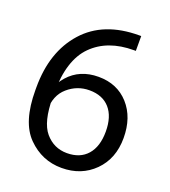

<svg xmlns="http://www.w3.org/2000/svg" viewBox="-135 -826 834 940"><g transform="rotate(20 282.0 -356.0)"><path d="M43 -299.8Q43 -133.8 116.7 -59.6Q190.4 14.6 293 14.6Q395.5 14.6 462.4 -52.2Q529.3 -119.1 529.3 -226.6Q529.3 -334 469.7 -400.4Q410.2 -466.8 312.5 -466.8Q214.8 -466.8 156.2 -400.4Q97.7 -334 97.7 -226.6H131.8Q131.8 -304.7 180.7 -347.2Q229.5 -389.6 293 -389.6Q361.3 -389.6 398.9 -347.2Q436.5 -304.7 436.5 -226.6Q436.5 -148.4 398.9 -105.5Q361.3 -62.5 293 -62.5Q224.6 -62.5 179.7 -115.2Q134.8 -168 134.8 -294.9V-319.3Q134.8 -490.2 213.9 -569.3Q293 -648.4 429.7 -648.4H439.5V-725.6H429.7Q244.1 -725.6 143.6 -612.8Q43 -500 43 -314.5Z"/></g></svg>

Font: Roboto Flex
Style: Regular
Weight: 400
Designer: Berlow after Robertson
Foundry: Google
Version: Version 3.200;gftools[0.9.32]